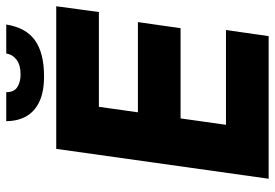

<svg xmlns="http://www.w3.org/2000/svg" viewBox="-156 -746 901 630"><g transform="rotate(-90 295.0 -430.5)"><path d="M24 0 122 -697H590L571 -557H260L242 -429H538L518 -289H222L201 -140H512L492 0ZM360 -737Q309 -737 276.5 -752.5Q244 -768 228.5 -796Q213 -824 213 -861H308Q308 -835 325 -824.5Q342 -814 365 -814Q398 -814 415 -827.5Q432 -841 435 -861H530Q520 -797 478.5 -767Q437 -737 360 -737Z"/></g></svg>

Font: Hanken Grotesk Black
Style: Italic
Weight: 900
Italic angle: -8°
Designer: Alfredo Marco Pradil
Foundry: Hanken Design Co.
Version: Version 3.013